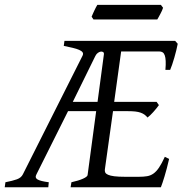

<svg xmlns="http://www.w3.org/2000/svg" viewBox="-37 -787 772 807"><path d="M399.9 -560.1Q400.4 -565.4 396.5 -568.1Q392.6 -570.8 386.7 -570.1Q380.9 -569.3 374.5 -564.9Q368.2 -560.5 363.8 -551.8L269 -358.9H373L399.9 -560.1ZM710 -603Q707.5 -590.3 703.9 -575.2Q700.2 -560.1 695.8 -544.9Q691.4 -529.8 686.8 -516.1Q682.1 -502.4 678.2 -493.2H658.2Q660.2 -515.6 659.4 -530.5Q658.7 -545.4 655.5 -554.4Q652.3 -563.5 646.5 -567.1Q640.6 -570.8 631.8 -570.8H472.2L442.9 -358.9H621.1L630.9 -345.2Q626 -338.4 619.9 -330.8Q613.8 -323.2 607.4 -316.2Q601.1 -309.1 594.7 -303Q588.4 -296.9 583 -293Q577.1 -300.3 570.3 -305.2Q563.5 -310.1 554 -313.5Q544.4 -316.9 531.2 -318.4Q518.1 -319.8 500 -319.8H438L403.8 -75.2Q402.8 -67.9 405.3 -62.3Q407.7 -56.6 417 -52.5Q426.3 -48.3 443.6 -46.1Q460.9 -43.9 490.2 -43.9H545.9Q566.4 -43.9 581.1 -46.4Q595.7 -48.8 607.9 -57.4Q620.1 -65.9 631.3 -82.5Q642.6 -99.1 655.8 -127.9L673.8 -119.1Q664.1 -76.7 654.5 -45.4Q645 -14.2 639.2 0H259.8L263.2 -21Q293.9 -27.8 311.8 -35.9Q329.6 -43.9 331.1 -50.8L367.2 -319.8H249L116.2 -54.2Q108.4 -40 120.8 -32.7Q133.3 -25.4 168 -21L166 0H-17.1L-14.2 -21Q16.1 -26.9 34.2 -33.4Q52.2 -40 59.1 -54.2L310.1 -553.2Q314 -561.5 310.1 -567.1Q306.2 -572.8 295.7 -577.4Q285.2 -582 268.6 -585.9Q252 -589.8 231 -594.2L233.9 -615.2H699.2L710 -603ZM648.4 -754.4Q647 -749 643.8 -742.2Q640.6 -735.4 637 -728.5Q633.3 -721.7 629.9 -715.3Q626.5 -709 624 -705.1H356L348.1 -716.8Q350.1 -721.7 353 -728.3Q356 -734.9 359.1 -741.7Q362.3 -748.5 365.7 -755.1Q369.1 -761.7 372.1 -766.6H639.2L648.4 -754.4Z"/></svg>

Font: GentiumAlt
Style: Italic
Weight: 400
Italic angle: -7°
Designer: J. Victor Gaultney
Version: Version 1.02; 2005; OFL release